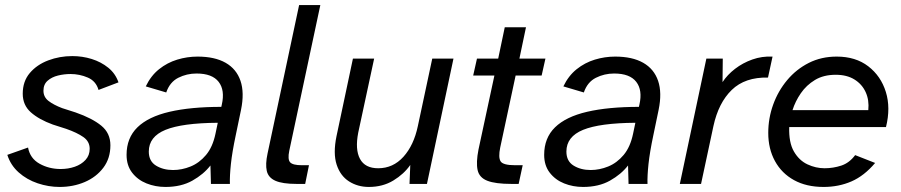

<svg xmlns="http://www.w3.org/2000/svg" viewBox="-20 -728 3565 760"><path d="M216 12Q172 12 129 -2.5Q86 -17 54 -45.5Q22 -74 9 -115L91 -144Q99 -101 136.5 -80Q174 -59 220 -59Q250 -59 276 -68Q302 -77 318.5 -95Q335 -113 335 -139Q335 -168 310 -185.5Q285 -203 242 -218L189 -235Q134 -255 102 -283.5Q70 -312 70 -357Q70 -406 98 -439Q126 -472 171 -489Q216 -506 266 -506Q306 -506 343 -494.5Q380 -483 408.5 -460Q437 -437 449 -402L370 -372Q360 -407 327.5 -421Q295 -435 259 -435Q234 -435 209.5 -429Q185 -423 168.5 -408.5Q152 -394 152 -369Q152 -344 172 -328.5Q192 -313 226 -300L279 -283Q345 -260 381 -230.5Q417 -201 417 -153Q417 -101 389 -64Q361 -27 315.5 -7.5Q270 12 216 12Z M635 12Q595 12 560 -2Q525 -16 503 -44.5Q481 -73 481 -115Q481 -182 524 -224Q567 -266 651 -285.5Q735 -305 856 -305L858 -314Q871 -371 845.5 -404Q820 -437 758 -437Q719 -437 685.5 -420Q652 -403 638 -362L557 -386Q577 -428 609.5 -454Q642 -480 681.5 -492Q721 -504 762 -504Q830 -504 873 -479.5Q916 -455 932 -408Q948 -361 934 -293L913 -192Q899 -126 894 -79Q889 -32 890 0H815L813 -73Q786 -38 741.5 -13Q697 12 635 12ZM665 -55Q700 -55 734.5 -69Q769 -83 795.5 -114.5Q822 -146 833 -199L842 -242Q701 -241 635 -214Q569 -187 569 -128Q569 -90 597.5 -72.5Q626 -55 665 -55Z M1154 0Q1098 0 1070 -12.5Q1042 -25 1036 -51.5Q1030 -78 1039 -120L1164 -708H1248L1125 -131Q1118 -97 1128.5 -85.5Q1139 -74 1175 -74H1203L1188 0Z M1440 12Q1396 12 1361.5 -10Q1327 -32 1312.5 -76.5Q1298 -121 1312 -189L1377 -496H1461L1398 -203Q1385 -136 1405 -99Q1425 -62 1477 -62Q1536 -62 1577 -107.5Q1618 -153 1634 -229L1691 -496H1775L1670 0H1601L1604 -75Q1579 -39 1537 -13.5Q1495 12 1440 12Z M2004 0Q1941 0 1909 -12.5Q1877 -25 1870.5 -55Q1864 -85 1874 -136L1937 -429H1853L1868 -496H1952L1978 -620H2062L2036 -496H2139L2124 -429H2021L1960 -144Q1952 -105 1961.5 -89.5Q1971 -74 2019 -74H2049L2033 0Z M2288 12Q2248 12 2213 -2Q2178 -16 2156 -44.5Q2134 -73 2134 -115Q2134 -182 2177 -224Q2220 -266 2304 -285.5Q2388 -305 2509 -305L2511 -314Q2524 -371 2498.5 -404Q2473 -437 2411 -437Q2372 -437 2338.5 -420Q2305 -403 2291 -362L2210 -386Q2230 -428 2262.5 -454Q2295 -480 2334.5 -492Q2374 -504 2415 -504Q2483 -504 2526 -479.5Q2569 -455 2585 -408Q2601 -361 2587 -293L2566 -192Q2552 -126 2547 -79Q2542 -32 2543 0H2468L2466 -73Q2439 -38 2394.5 -13Q2350 12 2288 12ZM2318 -55Q2353 -55 2387.5 -69Q2422 -83 2448.5 -114.5Q2475 -146 2486 -199L2495 -242Q2354 -241 2288 -214Q2222 -187 2222 -128Q2222 -90 2250.5 -72.5Q2279 -55 2318 -55Z M2671 0 2776 -496H2841L2840 -403Q2859 -432 2889.5 -455.5Q2920 -479 2958 -492.5Q2996 -506 3038 -504L3020 -421Q2929 -423 2876.5 -372Q2824 -321 2804 -229L2755 0Z M3240 12Q3172 12 3123 -15Q3074 -42 3047.5 -90.5Q3021 -139 3021 -202Q3021 -260 3040.5 -314Q3060 -368 3096 -411Q3132 -454 3181.5 -479Q3231 -504 3292 -504Q3367 -504 3417 -465.5Q3467 -427 3486.5 -364Q3506 -301 3487 -225H3104Q3102 -164 3122.5 -128.5Q3143 -93 3176 -77.5Q3209 -62 3244 -62Q3278 -62 3310 -72.5Q3342 -83 3365 -114L3444 -83Q3401 -32 3350.5 -10Q3300 12 3240 12ZM3117 -292H3417Q3421 -332 3406.5 -363.5Q3392 -395 3362 -413.5Q3332 -432 3288 -432Q3240 -432 3206 -411.5Q3172 -391 3150 -359Q3128 -327 3117 -292Z"/></svg>

Font: Atkinson Hyperlegible Next
Style: Italic
Weight: 400
Italic angle: -12°
Designer: Elliott Scott, Megan Eiswerth, Linus Boman, Theodore Petrosky, Letters from Sweden
Foundry: Applied Design Works, Letters from Sweden
Version: Version 2.001